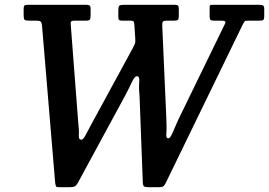

<svg xmlns="http://www.w3.org/2000/svg" viewBox="-20 -770 1121 800"><path d="M360.5 -252 532.5 -568Q538.5 -579 541.8 -587Q545 -595 543.5 -611.5L539.5 -671.5Q538.5 -679.5 535 -681.8Q531.5 -684 523 -684H489.5Q480 -684 476.5 -686.5Q473 -689 473 -699V-726Q473 -742 477 -746Q481 -750 496.5 -750H708.5Q718 -750 721.5 -746.8Q725 -743.5 725 -733V-702.5Q725 -690 721 -687Q717 -684 705 -684H675.5Q663 -684 659.2 -680.2Q655.5 -676.5 656 -663.5L673 -279Q675 -233 673 -213.2Q671 -193.5 681.5 -193.5Q689.5 -193.5 700 -219Q710.5 -244.5 722 -269.5L914 -664Q921.5 -677.5 918.5 -680.8Q915.5 -684 900 -684H870.5Q859.5 -684 856.5 -687.8Q853.5 -691.5 853.5 -703V-737Q853.5 -746.5 855.2 -748.2Q857 -750 866.5 -750H1059.5Q1070 -750 1075.5 -747.5Q1081 -745 1081 -733V-702.5Q1081 -692 1078 -688Q1075 -684 1064 -684H1015Q1002 -684 999.2 -680.8Q996.5 -677.5 992 -669L670 -6.5Q666 1.5 661 5.8Q656 10 642.5 10H600.5Q586 10 581 7.2Q576 4.5 575 -9L561.5 -369.5Q558 -404.5 560.2 -428.5Q562.5 -452.5 550.5 -452.5Q541 -452.5 530.2 -429.2Q519.5 -406 503 -374.5L303.5 -6.5Q298 3 291.5 6.5Q285 10 269.5 10H228.5Q215.5 10 213.8 7Q212 4 210 -7L155 -664Q153 -678 148.2 -681Q143.5 -684 128 -684H99.5Q85.5 -684 82 -688Q78.5 -692 78.5 -706.5V-731.5Q78.5 -742.5 81.2 -746.2Q84 -750 95 -750H337.5Q349 -750 353.2 -747Q357.5 -744 357.5 -732V-707.5Q357.5 -694 354.8 -689Q352 -684 338.5 -684H292.5Q278.5 -684 276 -679.8Q273.5 -675.5 275 -664.5L306 -259Q310 -228 308.5 -208Q307 -188 318 -188Q327 -188 335.8 -205.5Q344.5 -223 360.5 -252Z"/></svg>

Font: Besley* Narrow Medium
Style: Italic
Weight: 500
Width: 4
Italic angle: -13°
Designer: Owen Earl
Foundry: indestructible type*
Version: Version 3.000; ttfautohint (v1.8.3)